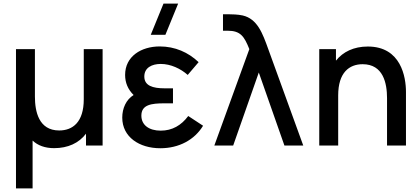

<svg xmlns="http://www.w3.org/2000/svg" viewBox="-20 -815 2353 1075"><path d="M162.5 240V-28C191.5 -0.5 232 14.5 283 14.5C360.5 14.5 422 -14 461.5 -66.5V0H554.5V-540H449V-259C449 -131 387 -84.5 311.5 -84.5C197 -84.5 175.5 -190.5 175.5 -274.5V-540H69.5V240Z M824 -620H906L977.5 -795H895.5ZM877.5 15C982.5 15 1069 -32 1117 -111L1034 -165.5C995 -113 944 -83.5 880 -83.5C813.5 -83.5 771.5 -115.5 771.5 -167.5C771.5 -228.5 826.5 -236.5 900.5 -236.5H948.5V-320.5H901C835.5 -320.5 788 -335 788 -386.5C788 -436 830.5 -457 880 -457C936 -457 991.5 -430.5 1031 -395.5L1092 -467C1034.5 -522 959.5 -555 874.5 -555C770.5 -555 680.5 -499.5 680.5 -395.5C680.5 -352 696 -315 728 -283C686 -257 664.5 -208.5 664.5 -156.5C664.5 -47.5 760.5 15 877.5 15Z M1285.5 0 1429 -409 1572.5 0H1678L1482 -540C1450.5 -627.5 1421.5 -709.5 1338.5 -728.5C1311.5 -734.5 1276.5 -735 1264.5 -735H1228.5V-643H1254.5C1326.5 -643 1347.5 -611.5 1376 -540L1180 0Z M1873.5 0V-281C1873.5 -409 1935.5 -455.5 2010.5 -455.5C2125.5 -455.5 2147 -349.5 2147 -265.5V0H2253V-300C2253 -383.5 2225.5 -554.5 2039.5 -554.5C1961 -554.5 1900.5 -525 1861 -475.5V-540H1767.5V0Z"/></svg>

Font: Manrope SemiBold
Style: Regular
Weight: 600
Designer: Mikhail Sharanda
Foundry: Mikhail Sharanda
Version: Version 4.505